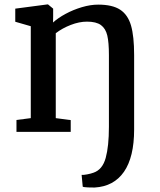

<svg xmlns="http://www.w3.org/2000/svg" viewBox="-20 -590 715 859"><path d="M117.7 -61.5V-472.7L48.3 -492.7V-551.3L192.4 -570.3H194.8L217.8 -551.3V-517.6L217.3 -489.3Q239.7 -509.8 273.7 -528.1Q307.6 -546.4 346.2 -557.9Q384.8 -569.3 419.4 -569.3Q482.9 -569.3 517.6 -546.6Q552.2 -523.9 566.2 -475.8Q580.1 -427.7 580.1 -343.8V-10.7Q580.1 112.8 534.7 178.5Q489.3 244.1 403.3 249Q394 249.5 373.8 248.5Q353.5 247.6 350.1 245.1L345.2 192.4Q352.5 193.4 369.6 190.2Q386.7 187 398.4 182.6Q438.5 168.9 452.9 116.5Q467.3 64 467.3 -22.5V-343.8Q467.3 -399.9 460 -431.2Q452.6 -462.4 431.6 -477.8Q410.6 -493.2 369.1 -493.2Q334.5 -493.2 296.6 -478.5Q258.8 -463.9 229.5 -441.4V-61.5L296.4 -52.7V0H53.7V-53.2Z"/></svg>

Font: Merriweather
Style: Regular
Weight: 400
Designer: Eben Sorkin
Foundry: Eben Sorkin
Version: Version 1.584; ttfautohint (v1.6)